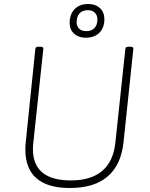

<svg xmlns="http://www.w3.org/2000/svg" viewBox="-20 -936 752 962"><path d="M330 6Q219 6 163 -42.5Q107 -91 107 -187Q107 -196 107.5 -205Q108 -214 109 -224L157 -690Q158 -697 161.5 -699.5Q165 -702 174 -702H182Q199 -702 197 -690L147 -221Q146 -213 145.5 -204.5Q145 -196 145 -188Q145 -111 192.5 -71.5Q240 -32 334 -32Q436 -32 492 -79.5Q548 -127 558 -221L608 -690Q609 -697 612.5 -699.5Q616 -702 625 -702H633Q650 -702 648 -690L599 -224Q587 -110 519.5 -52Q452 6 330 6ZM410 -747Q374 -747 351.5 -767Q329 -787 329 -821Q329 -865 354 -890.5Q379 -916 422 -916Q458 -916 480.5 -895.5Q503 -875 503 -840Q503 -797 478 -772Q453 -747 410 -747ZM412 -780Q439 -780 453.5 -795.5Q468 -811 468 -839Q468 -860 455 -872.5Q442 -885 420 -885Q393 -885 378.5 -869Q364 -853 364 -824Q364 -804 377 -792Q390 -780 412 -780Z"/></svg>

Font: Asap Thin
Style: Italic
Weight: 250
Italic angle: -6°
Designer: Pablo Cosgaya
Foundry: Omnibus-Type
Version: Version 3.001